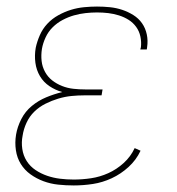

<svg xmlns="http://www.w3.org/2000/svg" viewBox="-20 -558 540 586"><path d="M205 8Q181 8 157.5 5.5Q134 3 112.5 -5Q91 -13 73 -26Q55 -39 43.5 -57.5Q32 -76 28.5 -99.5Q25 -123 29 -147Q33 -171 45 -194.5Q57 -218 77 -234.5Q97 -251 121 -261Q145 -271 170 -277Q149 -283 131 -295Q113 -307 102 -325.5Q91 -344 88 -366.5Q85 -389 89 -412Q93 -431 101.5 -450.5Q110 -470 124.5 -485.5Q139 -501 158 -511.5Q177 -522 196.5 -528Q216 -534 236.5 -536Q257 -538 276 -538Q296 -538 315.5 -536Q335 -534 353 -528Q371 -522 387 -512Q403 -502 413.5 -487Q424 -472 428 -453Q432 -434 429 -414Q429 -412 428.5 -410.5Q428 -409 428 -407H408Q409 -408 409 -410Q409 -412 410 -413Q412 -430 408.5 -446.5Q405 -463 395.5 -476Q386 -489 372.5 -497.5Q359 -506 343 -511Q327 -516 310.5 -518Q294 -520 276 -520Q259 -520 241 -518Q223 -516 205.5 -511Q188 -506 171 -497Q154 -488 140.5 -474.5Q127 -461 119 -443.5Q111 -426 108 -409Q105 -390 107 -372Q109 -354 117.5 -338.5Q126 -323 139.5 -312.5Q153 -302 169.5 -295.5Q186 -289 204 -287Q222 -285 241 -285H293L290 -267H238Q218 -267 198 -265Q178 -263 158 -257Q138 -251 119 -241.5Q100 -232 85 -217.5Q70 -203 61 -183.5Q52 -164 49 -144Q45 -124 48 -103.5Q51 -83 61.5 -66.5Q72 -50 88.5 -39Q105 -28 124 -21.5Q143 -15 163.5 -12.5Q184 -10 205 -10Q231 -10 258 -14Q285 -18 310.5 -29.5Q336 -41 357.5 -60.5Q379 -80 391 -106L409 -98Q396 -70 372.5 -48.5Q349 -27 321 -14Q293 -1 263.5 3.5Q234 8 205 8Z"/></svg>

Font: Iosevka Slab Thin
Style: Italic
Weight: 100
Italic angle: -9°
Monospace: yes
Designer: Belleve Invis
Foundry: Belleve Invis
Version: Version 11.1.1; ttfautohint (v1.8.3)